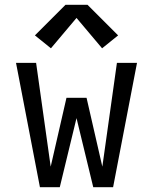

<svg xmlns="http://www.w3.org/2000/svg" viewBox="-20 -783 640 803"><path d="M147 0 47 -520H131L192 -86L258 -374H342L408 -86L469 -520H553L453 0H370L300 -289L230 0ZM407 -581 300 -708 193 -581 126 -635 254 -763H346L474 -635Z"/></svg>

Font: Iosevka Meiseki Sans
Style: Regular
Weight: 400
Monospace: yes
Designer: Belleve Invis
Foundry: Belleve Invis
Version: Version 11.2.6; ttfautohint (v1.8.4)